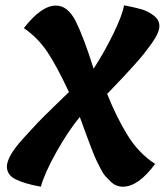

<svg xmlns="http://www.w3.org/2000/svg" viewBox="-20 -694 621 724"><path d="M565 -76Q502 10 443 10Q431 10 419.5 5.5Q408 1 397.5 -9Q387 -19 378 -29Q369 -39 359.5 -57.5Q350 -76 343.5 -89.5Q337 -103 327.5 -127.5Q318 -152 312.5 -167Q307 -182 296.5 -210Q286 -238 281 -253Q237 -200 192.5 -120.5Q148 -41 134 10Q73 -1 39.5 -17.5Q6 -34 6 -66Q6 -84 20.5 -110Q35 -136 68.5 -173Q102 -210 122 -231Q142 -252 188.5 -297Q235 -342 240 -347Q192 -449 157 -500.5Q122 -552 70 -588Q136 -673 191 -673Q235 -673 265 -615Q296 -553 333 -435Q374 -498 407.5 -567Q441 -636 448 -674Q489 -666 513.5 -659Q538 -652 559.5 -635.5Q581 -619 581 -596Q581 -584 574 -567.5Q567 -551 551.5 -529.5Q536 -508 522.5 -491Q509 -474 485 -447.5Q461 -421 449 -408Q437 -395 412 -369Q387 -343 384 -340Q420 -250 462 -182.5Q504 -115 565 -76Z"/></svg>

Font: Overlock Black
Style: Italic
Weight: 900
Designer: Dario Muhafara
Foundry: Dario Manuel Muhafara
Version: Version 1.002